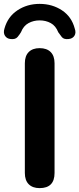

<svg xmlns="http://www.w3.org/2000/svg" viewBox="-57 -961 409 989"><path d="M147 8Q111 8 91 -12Q71 -32 71 -70V-635Q71 -673 91 -693Q111 -713 147 -713Q184 -713 204 -693Q224 -673 224 -635V-70Q224 8 147 8ZM-3 -760Q-22 -762 -31.5 -777Q-41 -792 -34 -814Q-17 -875 33 -908Q83 -941 147 -941Q212 -941 262 -908Q312 -875 328 -814Q336 -792 326.5 -777Q317 -762 297 -760Q272 -757 261.5 -770Q251 -783 243 -795Q230 -828 204.5 -842Q179 -856 147 -856Q116 -856 90 -842Q64 -828 51 -795Q44 -783 33 -770Q22 -757 -3 -760Z"/></svg>

Font: Chiron GoRound TC
Style: Bold
Weight: 700
Designer: Ryoko NISHIZUKA 西塚涼子 (kana, bopomofo & ideographs); Paul D. Hunt (Latin, Greek & Cyrillic); Sandoll Communications 산돌커뮤니
Foundry: Adobe
Version: Version 1.000;hotconv 1.1.1;makeotfexe 2.6.0